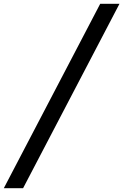

<svg xmlns="http://www.w3.org/2000/svg" viewBox="-23 -843 646 1006"><path d="M-3 143 502 -823H603L98 143Z"/></svg>

Font: Iosevka Aile Medium Oblique
Style: Regular
Weight: 500
Italic angle: -9°
Designer: Belleve Invis
Foundry: Belleve Invis
Version: Version 31.1.0; ttfautohint (v1.8.4)